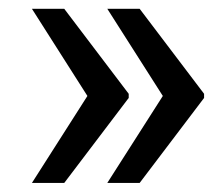

<svg xmlns="http://www.w3.org/2000/svg" viewBox="-20 -483 498 429"><path d="M51.3 -74.2 175.3 -268.6 51.3 -463.4H123.5L267.6 -273.4V-264.2L123.5 -74.2ZM219.7 -74.2 343.8 -268.6 219.7 -463.4H292L436 -273.4V-264.2L292 -74.2Z"/></svg>

Font: Roboto Slab
Style: Regular
Weight: 400
Designer: Google
Version: Version 2.000; ttfautohint (v1.8.1.43-b0c9)